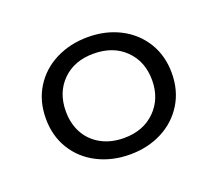

<svg xmlns="http://www.w3.org/2000/svg" viewBox="-74 -828 645 569"><g transform="rotate(-20 248.5 -544.0)"><path d="M385 -544Q385 -603 347.5 -640Q310 -677 248 -677Q187 -677 150 -640Q113 -603 113 -544Q113 -505 129.5 -475Q146 -445 177 -428Q208 -411 249 -411Q310 -411 347.5 -448.5Q385 -486 385 -544ZM50 -544Q50 -599 76 -641Q102 -683 147.5 -706Q193 -729 249 -729Q305 -729 350 -706Q395 -683 421 -641Q447 -599 447 -544Q447 -489 421 -447Q395 -405 350 -382Q305 -359 249 -359Q193 -359 147.5 -382Q102 -405 76 -447Q50 -489 50 -544Z"/></g></svg>

Font: Roboto Serif 120pt Expanded SemiBold
Style: Regular
Weight: 600
Width: 7
Designer: Greg Gazdowicz
Foundry: Commercial Type
Version: Version 1.008